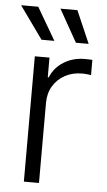

<svg xmlns="http://www.w3.org/2000/svg" viewBox="-54 -793 461 828"><g transform="rotate(5 176.5 -378.5)"><path d="M81.5 0V-542.5H145V-457.5H149.4Q166 -499.5 206.1 -524.7Q246.1 -549.8 296.9 -549.8Q305.2 -549.8 314.2 -549.6Q323.2 -549.3 330.1 -548.8V-482.9Q326.7 -483.4 315.4 -484.9Q304.2 -486.3 291 -486.3Q250 -486.3 217.3 -468.5Q184.6 -450.7 165.8 -419.4Q147 -388.2 147 -346.7V0ZM252.9 -616.2 173.8 -756.8H247.1L308.1 -616.2ZM104 -616.2 3.4 -756.8H77.6L159.7 -616.2Z"/></g></svg>

Font: Inter 16pt Light
Style: Regular
Weight: 300
Version: Version 4.001;git-66647c0bb